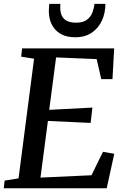

<svg xmlns="http://www.w3.org/2000/svg" viewBox="-22 -1000 664 1020"><path d="M-2 0 2.5 -40.5 76.5 -52.5 159 -688 90.5 -699 95.5 -743H584.5L575.5 -579.5H516L491.5 -686L276 -695L239.5 -416.5L469 -428.5L459.5 -347L232.5 -357.5L193 -56.5L464 -69L525 -193.5L585 -183L545 0ZM378 -802Q336.5 -802 308.5 -815.8Q280.5 -829.5 264.2 -851.8Q248 -874 242 -900.8Q236 -927.5 238 -953.5Q238.5 -960 238.8 -966.5Q239 -973 240 -979.5H299Q296 -951 302 -928.2Q308 -905.5 327.2 -892.5Q346.5 -879.5 383 -879.5Q421 -879.5 441 -895.8Q461 -912 469.5 -935.2Q478 -958.5 480 -979.5H538Q538 -931.5 519.8 -891.2Q501.5 -851 465.8 -826.5Q430 -802 378 -802Z"/></svg>

Font: Merriweather 24pt Medium
Style: Italic
Weight: 500
Italic angle: -7.8°
Version: Version 2.101